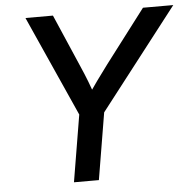

<svg xmlns="http://www.w3.org/2000/svg" viewBox="-52 -780 836 832"><g transform="rotate(-5 366.0 -364.0)"><path d="M236.3 0 284.7 -290.5 88.9 -727.5H208.5L308.1 -497.1Q323.2 -462.9 336.2 -429.2Q349.1 -395.5 361.8 -357.9H326.2Q350.6 -395.5 375 -429.4Q399.4 -463.4 424.8 -497.1L600.1 -727.5H731.9L393.1 -290.5L344.7 0Z"/></g></svg>

Font: Inter 28pt Medium
Style: Italic
Weight: 500
Italic angle: -9.3988°
Designer: Rasmus Andersson
Foundry: rsms
Version: Version 4.001;git-66647c0bb